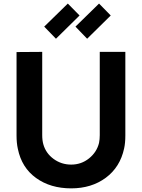

<svg xmlns="http://www.w3.org/2000/svg" viewBox="-20 -1041 796 1077"><path d="M293.9 -823.7 426.3 -954.1 360.4 -1021 228 -891.6ZM468.8 -823.7 601.1 -954.1 535.6 -1021 403.3 -891.6ZM683.1 -750V-281.2Q683.1 -238.8 676.3 -208.5Q653.8 -103.5 573.5 -43.9Q493.2 15.6 379.4 15.6Q263.2 15.6 182.4 -42.5Q101.6 -100.6 80.1 -206.1Q72.8 -238.8 72.8 -281.2V-749L216.8 -750V-283.2Q216.8 -253.4 223.1 -231.4Q237.3 -181.2 280.8 -149.4Q324.2 -117.7 379.4 -117.7Q436 -117.7 479.5 -152.6Q522.9 -187.5 535.6 -239.7Q539.6 -259.3 539.6 -283.2V-750Z"/></svg>

Font: Manrope3 ExtraBold
Style: Bold
Weight: 800
Width: 4
Designer: Mikhail Sharanda
Foundry: Mikhail Sharanda
Version: Version 3.000;PS 003.000;hotconv 1.0.88;makeotf.lib2.5.64775